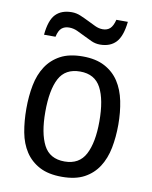

<svg xmlns="http://www.w3.org/2000/svg" viewBox="-82 -781 663 839"><g transform="rotate(10 250.0 -361.5)"><path d="M250 -3Q190 -3 150.5 -24Q111 -45 87.5 -81Q64 -117 55 -165.5Q46 -214 46 -270Q46 -326 55.5 -374.5Q65 -423 88.5 -459Q112 -495 151 -516Q190 -537 250 -537Q308 -537 347.5 -516Q387 -495 410.5 -459Q434 -423 444 -374Q454 -325 454 -270Q454 -215 444.5 -166.5Q435 -118 411.5 -81.5Q388 -45 349 -24Q310 -3 250 -3ZM250 -71Q315 -71 342.5 -123.5Q370 -176 370 -270Q370 -366 342.5 -418Q315 -470 250 -470Q184 -470 157 -418.5Q130 -367 130 -270Q130 -176 157 -123.5Q184 -71 250 -71ZM117 -601H66Q72 -666 97.5 -692.5Q123 -719 169 -719Q189 -719 208 -711Q227 -703 245 -694Q263 -685 280 -677Q297 -669 314 -669Q334 -669 346.5 -680.5Q359 -692 366 -720H417Q410 -655 384.5 -628Q359 -601 314 -601Q294 -601 276 -609Q258 -617 240.5 -626Q223 -635 205.5 -643Q188 -651 169 -651Q149 -651 136 -640Q123 -629 117 -601Z"/></g></svg>

Font: D2Coding ligature
Style: Regular
Weight: 400
Monospace: yes
Designer: Yong-Rak Park; Jeong-Hwan Yoon; Sang-Min Lee;
Foundry: NHN Corporation
Version: Version 1.3.2; Build 20180524